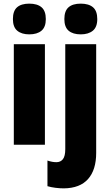

<svg xmlns="http://www.w3.org/2000/svg" viewBox="-20 -796 606 1056"><path d="M141 -776Q185 -776 208.5 -756Q232 -736 232 -691Q232 -647 208 -627Q184 -607 141 -607Q99 -607 75 -627Q51 -647 51 -691Q51 -736 74 -756Q97 -776 141 -776ZM227 -553V0H56V-553ZM334 -691Q334 -736 357 -756Q380 -776 424 -776Q468 -776 491.5 -756Q515 -736 515 -691Q515 -647 490.5 -627Q466 -607 424 -607Q381 -607 357.5 -627Q334 -647 334 -691ZM331 240Q310 240 285.5 237Q261 234 241 228V87Q267 96 290 96Q313 96 326 79.5Q339 63 339 24V-553H509V45Q509 138 464.5 188.5Q420 239 331 240Z"/></svg>

Font: Noto Sans Gurmukhi UI Condensed Black
Style: Regular
Weight: 900
Width: 3
Designer: Jelle Bosma - Monotype Design Team
Foundry: Monotype Imaging Inc.
Version: Version 2.004; ttfautohint (v1.8.4.7-5d5b)